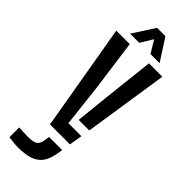

<svg xmlns="http://www.w3.org/2000/svg" viewBox="-314 -788 1018 1018"><g transform="rotate(45 195.0 -279.0)"><path d="M129 0 26 -600H127L166 -315.5L193.5 -73.5H291L279 0ZM95.5 206.5Q80 206.5 60.8 204.5Q41.5 202.5 25 200V126.5Q38.5 127.5 58.2 128.5Q78 129.5 94 129.5Q131 129.5 147.2 119.5Q163.5 109.5 168 82L173 50.5H271L266 81.5Q259 124 240.8 151.8Q222.5 179.5 187.5 193Q152.5 206.5 95.5 206.5ZM219.5 -124.5 239.5 -315.5 271 -600H371.5L299 -124.5ZM89 -640.5 168.5 -763.5H231L310.5 -640.5H242L200 -710L158 -640.5Z"/></g></svg>

Font: Big Shoulders Stencil Text Thin SemiBold
Style: Regular
Weight: 600
Version: Version 2.001